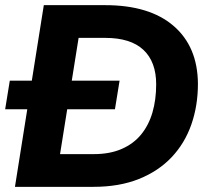

<svg xmlns="http://www.w3.org/2000/svg" viewBox="-26 -725 820 745"><path d="M32 0 144 -705H382Q554 -705 647.5 -624.5Q741 -544 742 -400Q742 -315 716.5 -242Q691 -169 640 -115Q589 -61 513 -30.5Q437 0 336 0ZM207 -127H338Q400 -127 446 -147Q492 -167 521.5 -203Q551 -239 565.5 -288.5Q580 -338 580 -398Q580 -485 530.5 -531.5Q481 -578 382 -578H279ZM-6 -301 12 -412H438L420 -301Z"/></svg>

Font: Nunito Sans 12pt ExtraBold
Style: Italic
Weight: 800
Italic angle: -9°
Designer: Vernon Adams
Foundry: Vernon Adams
Version: Version 3.101;gftools[0.9.27]